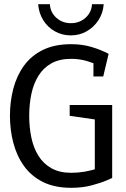

<svg xmlns="http://www.w3.org/2000/svg" viewBox="-20 -887 601 917"><path d="M320.2 -606Q264.7 -606 226.1 -584.8Q187.5 -563.5 163.9 -525.5Q140.3 -487.5 129.9 -438.5Q119.5 -389.5 119.5 -334Q119.5 -278.7 129.9 -229.4Q140.3 -180.2 163.9 -142.4Q187.5 -104.7 226.1 -83.2Q264.7 -61.7 320.2 -61.7Q352.5 -61.7 383.4 -67Q414.3 -72.3 446.2 -82.3L515.8 -37Q515.8 -37 489.5 -25.5Q463.2 -14 418.8 -2Q374.5 10 320.2 10Q240.7 10 184.8 -18Q129 -46 94.3 -94.5Q59.7 -143 43.6 -205Q27.5 -267 27.5 -334Q27.5 -402 43.6 -463.5Q59.7 -525 94.3 -573Q129 -621 184.8 -648.5Q240.7 -676 320.2 -676Q372.5 -676 417.2 -662.7Q461.8 -649.3 498.8 -630L469.8 -568Q433.7 -583.8 397.1 -594.9Q360.5 -606 320.2 -606ZM432.8 -72.3V-373.8H515.8V-37ZM312.8 -385.5H515.8V-304.7L312.8 -333.8ZM426.3 -521.7V-630H498.8L473 -521.7ZM218.3 -867Q220.3 -827.8 249.2 -802.1Q278 -776.3 318.3 -776.3Q359.7 -776.3 388.5 -802.1Q417.3 -827.8 419.3 -867H475.3Q472.3 -825 450.8 -791.5Q429.3 -758 394.8 -738Q360.3 -718 318.3 -718Q276.3 -718 241.8 -737.5Q207.3 -757 186.3 -791Q165.3 -825 162.3 -867Z"/></svg>

Font: Epunda Slab Light
Style: Regular
Weight: 300
Designer: Simon Atzbach
Foundry: typofactur
Version: Version 1.102